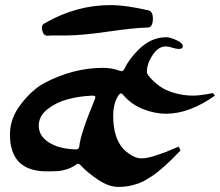

<svg xmlns="http://www.w3.org/2000/svg" viewBox="-20 -672 863 753"><path d="M168 -532Q152 -530 146 -551Q140 -572 154 -580Q278 -652 413 -652Q474 -652 564 -631Q581 -625 579.5 -594.5Q578 -564 559 -564Q508 -563 403.5 -548Q299 -533 244 -533H202Q179 -533 168 -532ZM444 61Q407 61 365.5 33.5Q324 6 295 -25Q288 -34 278 -26Q261 -14 241.5 -8Q222 -2 207.5 -1Q193 0 163 0Q19 0 19 -145Q19 -209 63.5 -265.5Q108 -322 155 -347Q268 -406 385 -406Q418 -406 451 -394Q461 -390 467 -400Q484 -438 523 -477Q572 -526 632 -526Q647 -526 672 -514.5Q697 -503 697 -491Q697 -480 681 -480Q672 -480 656 -485Q640 -490 630 -490Q601 -490 578.5 -456Q556 -422 556 -389Q556 -379 581 -355Q606 -331 630 -320Q680 -297 739 -297Q765 -297 815 -307L823 -297Q723 -226 632 -226Q585 -226 539 -245Q493 -264 463 -300Q454 -311 446 -300Q424 -269 424 -217Q424 -135 461 -91Q471 -79 492.5 -65Q514 -51 533 -51Q546 -51 559.5 -53.5Q573 -56 593 -63Q613 -70 621 -72.5Q629 -75 654.5 -86Q680 -97 681 -97L688 -82Q619 -9 574 20Q552 34 539.5 40.5Q527 47 501 54Q475 61 444 61ZM278 -86Q290 -86 291 -98Q295 -145 352 -283Q359 -297 343 -297Q292 -295 246.5 -283Q201 -271 166.5 -244Q132 -217 132 -179Q132 -139 171.5 -113.5Q211 -88 278 -86Z"/></svg>

Font: Joscelyn
Style: Regular
Weight: 400
Designer: Peter S. Baker
Version: Version 1.012